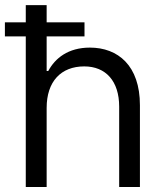

<svg xmlns="http://www.w3.org/2000/svg" viewBox="-46 -748 634 768"><path d="M57.1 0H140.6V-316.4C140.6 -421.9 197.8 -482.4 291 -482.4C377 -482.4 430.7 -423.8 430.7 -321.3V0H513.7V-327.1C513.7 -485.8 425.8 -557.6 313.5 -557.6C226.6 -557.6 174.3 -515.1 147 -463.9H140.6V-602.5H292V-658.7H140.6V-727.5H57.1V-658.7H-26.4V-602.5H57.1Z"/></svg>

Font: Guggenheim Sans Display
Style: Regular
Weight: 400
Designer: Modified by Tom Baber under direction of Pentagram Design 2023
Foundry: rsms
Version: Version 1.001;Glyphs 3.1.2 (3151)